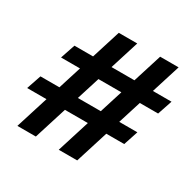

<svg xmlns="http://www.w3.org/2000/svg" viewBox="-152 -849 1017 1009"><g transform="rotate(30 356.5 -345.0)"><path d="M654 -690 437 0H325L542 -690ZM637 -286 608 -198H19L49 -286ZM403 -690 186 0H74L291 -690ZM712 -515 682 -426H93L123 -515Z"/></g></svg>

Font: Exo 2
Style: Bold Italic
Weight: 700
Italic angle: -8°
Designer: Natanael Gama
Foundry: Natanael Gama
Version: Version 2.010